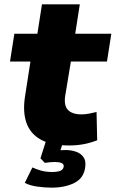

<svg xmlns="http://www.w3.org/2000/svg" viewBox="-20 -658 532 883"><path d="M298 11Q216 11 167.5 -16Q119 -43 101.5 -93.5Q84 -144 95 -214L120 -375H26L46 -503H152L173 -638H347L326 -503H492L472 -375H306L280 -218Q273 -173 292.5 -152.5Q312 -132 355 -132Q372 -132 390 -135.5Q408 -139 424 -143L427 -13Q397 -1 365 5Q333 11 298 11ZM217 205Q185 205 150.5 200Q116 195 94 183L129 112Q145 120 168.5 126.5Q192 133 219 133Q244 133 257.5 127.5Q271 122 273 108Q274 96 262.5 91.5Q251 87 232 87Q225 87 211 88Q197 89 186 91L166 70L195 -21H275L249 62L217 41Q228 36 246 34Q264 32 282 32Q307 32 329 39.5Q351 47 363.5 64Q376 81 372 110Q366 161 322.5 183Q279 205 217 205Z"/></svg>

Font: Nunito Sans 8pt Black
Style: Italic
Weight: 900
Italic angle: -9°
Version: Version 3.101;gftools[0.9.27]